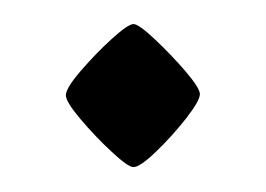

<svg xmlns="http://www.w3.org/2000/svg" viewBox="-20 -325 219 158"><path d="M89.8 -305.2Q94.2 -305.2 107.4 -292.7Q120.6 -280.3 132.6 -266.4Q144.5 -252.4 144.5 -247.6Q144.5 -242.2 133.1 -227.5Q121.6 -212.9 108.4 -200.2Q95.2 -187.5 89.8 -187.5Q85.4 -187.5 72 -200Q58.6 -212.4 46.4 -226.8Q34.2 -241.2 34.2 -246.6Q34.2 -252.4 46.4 -266.6Q58.6 -280.8 72 -293Q85.4 -305.2 89.8 -305.2Z"/></svg>

Font: Lateef Light
Style: Regular
Weight: 300
Designer: SIL International
Foundry: SIL International
Version: Version 4.200